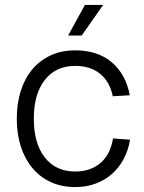

<svg xmlns="http://www.w3.org/2000/svg" viewBox="-20 -746 585 778"><path d="M285 12Q229 12 185 -8.5Q141 -29 110.5 -66Q80 -103 64 -153.5Q48 -204 48 -265Q48 -326 64 -377Q80 -428 110.5 -464.5Q141 -501 185 -521.5Q229 -542 285 -542Q376 -542 433 -493.5Q490 -445 506 -360L437 -356Q425 -415 385.5 -447Q346 -479 285 -479Q206 -479 161.5 -422Q117 -365 117 -265Q117 -165 161.5 -108Q206 -51 285 -51Q346 -51 386.5 -85Q427 -119 438 -185L507 -180Q500 -137 481 -101.5Q462 -66 433.5 -41Q405 -16 367.5 -2Q330 12 285 12ZM256 -602 324 -726H398L311 -602Z"/></svg>

Font: Geist Light
Style: Regular
Weight: 400
Designer: Basement.studio, Andrés Briganti, Mateo Zaragoza
Foundry: Basement.studio, Vercel, Andrés Briganti, Guido Ferreyra, Mateo Zaragoza
Version: Version 1.401